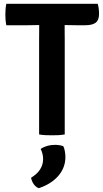

<svg xmlns="http://www.w3.org/2000/svg" viewBox="-20 -703 541 1004"><path d="M13 -571Q10 -586 9 -600.5Q8 -615 8 -626.5Q8 -638.5 9 -653.2Q10 -668 13 -683H491Q494.5 -672 496.2 -658Q498 -644 498 -631Q498 -598 480.5 -584.5Q463 -571 426 -571H379Q368.5 -571 349.2 -571.5Q330 -572 318.5 -572H184.5Q174 -572 154.2 -571.5Q134.5 -571 124 -571ZM184.5 -498Q184.5 -518.5 184.8 -534.8Q185 -551 185 -572V-627.5H318V-572Q318 -551 318.2 -534.8Q318.5 -518.5 318.5 -498V0Q302 3 284 3.8Q266 4.5 252 4.5Q237 4.5 219 3.8Q201 3 184.5 0ZM311 61.5Q316 71 319 87Q322 103 322 118Q322 174 284.8 216.8Q247.5 259.5 183 281Q167.5 275.5 156.8 260.5Q146 245.5 142.5 226.5Q205.5 188 205.5 128.5Q205.5 115.5 202.2 101.8Q199 88 192.5 76Q223.5 54.5 268.5 54.5Q280 54.5 290.8 56.2Q301.5 58 311 61.5Z"/></svg>

Font: Signika Light SemiBold
Style: Regular
Weight: 600
Version: Version 2.003;gftools[0.9.32]